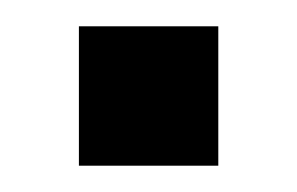

<svg xmlns="http://www.w3.org/2000/svg" viewBox="-20 -126 226 146"><path d="M40 -106H146V0H40Z"/></svg>

Font: Bebas Neue Bold
Style: Regular
Weight: 700
Designer: Ryoichi Tsunekawa
Foundry: Ryoichi Tsunekawa
Version: Version 1.300